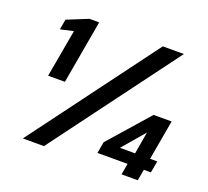

<svg xmlns="http://www.w3.org/2000/svg" viewBox="-121 -852 1081 1000"><g transform="rotate(20 420.0 -352.0)"><path d="M111 -352 158 -616 86 -600 96 -657 212 -704H266L204 -352ZM99 0 620 -700H737L216 0ZM646 0 657 -62H490L501 -125L697 -348H797L758 -127H798L786 -62H747L736 0ZM591 -127H675L696 -250Z"/></g></svg>

Font: DM Sans 17pt SemiBold
Style: Italic
Weight: 600
Italic angle: -10°
Version: Version 4.004;gftools[0.9.30]